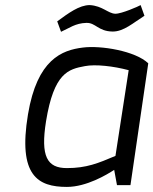

<svg xmlns="http://www.w3.org/2000/svg" viewBox="-20 -728 603 755"><path d="M205 -644 220 -603C252 -617 276 -637 320 -638C356 -639 366 -605 422 -604C466 -603 505 -639 548 -666L533 -708C527 -704 457 -673 433 -674C405 -675 383 -705 333 -708C292 -708 250 -677 205 -644ZM161 -251C192 -442 249 -456 314 -468C355 -476 426 -468 486 -452L434 -115C366 -86 320 -67 243 -67C165 -67 139 -113 161 -251ZM90 -278C50 -37 129 7 243 7C320 7 400 -41 429 -60L440 0H493L563 -479C512 -528 376 -550 306 -541C224 -531 126 -495 90 -278Z"/></svg>

Font: Exo
Style: Regular Italic
Weight: 400
Designer: Natanael Gama
Version: Version 1.00